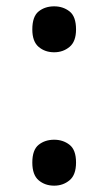

<svg xmlns="http://www.w3.org/2000/svg" viewBox="-20 -572 343 606"><path d="M151 -407Q122 -407 102 -424Q82 -441 82 -479Q82 -520 102 -536Q122 -552 151 -552Q179 -552 199.5 -536Q220 -520 220 -479Q220 -441 199.5 -424Q179 -407 151 -407ZM151 14Q122 14 102 -3Q82 -20 82 -59Q82 -99 102 -115Q122 -131 151 -131Q179 -131 199.5 -115Q220 -99 220 -59Q220 -20 199.5 -3Q179 14 151 14Z"/></svg>

Font: Noto Sans Gurmukhi UI Medium
Style: Regular
Weight: 500
Designer: Jelle Bosma - Monotype Design Team
Foundry: Monotype Imaging Inc.
Version: Version 2.004; ttfautohint (v1.8.4.7-5d5b)